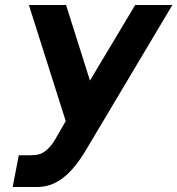

<svg xmlns="http://www.w3.org/2000/svg" viewBox="-20 -749 710 769"><path d="M30.8 0H128.4C204.6 0 264.6 -48.3 324.2 -147.9L670.4 -729H521.5L340.3 -426.3L244.6 -729H95.7L243.2 -264.2L202.6 -193.4C181.6 -156.7 157.7 -136.7 136.2 -130.9C127 -128.4 113.3 -127 94.2 -127H55.2Z"/></svg>

Font: Hack
Style: Bold Oblique
Weight: 700
Italic angle: -12°
Monospace: yes
Designer: Christopher Simpkins
Foundry: Christopher Simpkins
Version: Version 2.010